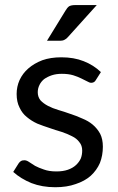

<svg xmlns="http://www.w3.org/2000/svg" viewBox="-20 -745 473 772"><path d="M365.2 -422.9Q359.4 -412.1 346.7 -412.1Q339.8 -412.1 330.1 -418Q320.3 -422.9 306.6 -429.7Q293 -436.5 274.4 -442.4Q254.9 -448.2 228.5 -448.2Q206.1 -448.2 188.5 -442.4Q170.9 -436.5 157.2 -426.8Q144.5 -416 138.7 -403.3Q131.8 -389.6 131.8 -374Q131.8 -355.5 142.6 -341.8Q154.3 -329.1 172.9 -319.3Q191.4 -309.6 214.8 -302.7Q238.3 -295.9 262.7 -287.1Q287.1 -279.3 310.5 -268.6Q335 -258.8 352.5 -244.1Q371.1 -228.5 382.8 -207Q393.6 -185.5 393.6 -155.3Q393.6 -120.1 381.8 -89.8Q369.1 -60.5 344.7 -38.1Q320.3 -16.6 284.2 -4.9Q249 7.8 202.1 7.8Q149.4 7.8 106.4 -8.8Q63.5 -26.4 33.2 -53.7Q40 -64.5 54.7 -87.9Q58.6 -93.8 64.5 -97.7Q69.3 -100.6 78.1 -100.6Q86.9 -100.6 96.7 -93.8Q107.4 -86.9 121.1 -78.1Q135.7 -70.3 156.2 -63.5Q176.8 -55.7 207 -55.7Q233.4 -55.7 252.9 -62.5Q272.5 -69.3 285.2 -81.1Q297.9 -92.8 304.7 -107.4Q310.5 -122.1 310.5 -139.6Q310.5 -160.2 298.8 -173.8Q288.1 -188.5 269.5 -197.3Q251 -207 227.5 -214.8Q203.1 -221.7 178.7 -230.5Q154.3 -238.3 129.9 -248Q106.4 -258.8 87.9 -274.4Q69.3 -289.1 58.6 -312.5Q46.9 -335 46.9 -367.2Q46.9 -396.5 58.6 -422.9Q71.3 -450.2 93.8 -469.7Q117.2 -490.2 150.4 -502.9Q183.6 -514.6 226.6 -514.6Q277.3 -514.6 316.4 -499Q356.4 -483.4 385.7 -455.1Q378.9 -444.3 365.2 -422.9ZM369.1 -724.6Q340.8 -692.4 252.9 -595.7Q246.1 -587.9 239.3 -585Q232.4 -581.1 221.7 -581.1Q204.1 -581.1 168.9 -581.1Q187.5 -611.3 243.2 -702.1Q250 -713.9 257.8 -719.7Q266.6 -724.6 282.2 -724.6Q311.5 -724.6 369.1 -724.6Z"/></svg>

Font: Lato
Style: Regular
Weight: 400
Designer: Lukasz Dziedzic with Adam Twardoch and Botio Nikoltchev
Version: Version 2.015; 2015-08-06; http://www.latofonts.com/